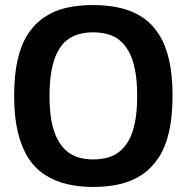

<svg xmlns="http://www.w3.org/2000/svg" viewBox="-20 -730 739 760"><path d="M348 -99Q379 -99 405.5 -106Q432 -113 453.5 -130.5Q475 -148 490.5 -176Q506 -204 514.5 -247.5Q523 -291 523 -350Q523 -410 514.5 -453.5Q506 -497 490 -525.5Q474 -554 453 -571Q432 -588 405 -595Q378 -602 348 -602Q319 -602 293 -595Q267 -588 245.5 -571.5Q224 -555 208.5 -526Q193 -497 184.5 -453.5Q176 -410 176 -350Q176 -290 184.5 -247.5Q193 -205 209 -176Q225 -147 246.5 -130Q268 -113 293.5 -106Q319 -99 348 -99ZM349 10Q292 10 244 -1.5Q196 -13 157 -38.5Q118 -64 91.5 -105.5Q65 -147 50.5 -207.5Q36 -268 36 -350Q36 -432 49.5 -492Q63 -552 89.5 -593.5Q116 -635 155 -661.5Q194 -688 242 -699Q290 -710 349 -710Q407 -710 456 -698.5Q505 -687 543 -662Q581 -637 608 -595.5Q635 -554 649 -494Q663 -434 663 -353Q663 -269 649 -208Q635 -147 607.5 -105.5Q580 -64 542 -38.5Q504 -13 455.5 -1.5Q407 10 349 10Z"/></svg>

Font: Georama ExtraCondensed Thin SemiBold
Style: Regular
Weight: 600
Version: Version 1.001